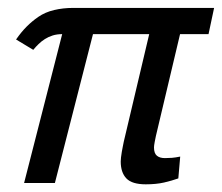

<svg xmlns="http://www.w3.org/2000/svg" viewBox="-20 -467 566 490"><path d="M377.9 -120.1Q376.5 -114.3 374.8 -104.7Q373 -95.2 373 -90.8Q373 -75.7 380.4 -69.6Q387.7 -63.5 400.9 -63.5Q410.2 -63.5 418.9 -64.2Q427.7 -64.9 439.9 -67.4L435.1 -11.7Q418.9 -5.9 398.7 -1.2Q378.4 3.4 352.1 3.4Q316.9 3.4 302.5 -11.7Q288.1 -26.9 288.1 -54.7Q288.1 -58.6 288.8 -65.2Q289.6 -71.8 290.8 -79.1Q292 -86.4 293.5 -93.5Q294.9 -100.6 295.9 -105.5L360.8 -379.9H217.3L120.1 0H41.5L138.7 -379.9Q125.5 -379.9 114.5 -376.5Q103.5 -373 94.7 -367.4Q85.9 -361.8 78.6 -354.7Q71.3 -347.7 64.9 -339.8L21 -366.2Q34.2 -385.3 48.1 -399.2Q62 -413.1 77.6 -423.8Q95.2 -436 118.2 -441.4Q141.1 -446.8 166.5 -446.8H526.4L512.2 -379.9H439.5Z"/></svg>

Font: PT Astra Sans
Style: Italic
Weight: 400
Italic angle: -16°
Designer: A.Korolkova, I. Chaeva
Foundry: ParaType Ltd
Version: Version 1.001; ttfautohint (v1.6)